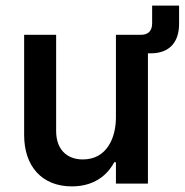

<svg xmlns="http://www.w3.org/2000/svg" viewBox="-20 -654 658 684"><path d="M236 10C330 10 371 -46 387 -76H393V0H507V-464H517C584 -464 618 -504 618 -569V-634H522V-571C522 -544 508 -530 482 -530H393V-236C393 -162 360 -86 275 -86C216 -86 180 -124 180 -187V-530H66V-173C66 -62 129 10 236 10Z"/></svg>

Font: Be Vietnam Pro Medium
Style: Regular
Weight: 500
Designer: Lam Bao, Tony Le, Vietanh Nguyen
Foundry: Yellow Type Foundry
Version: Version 1.002